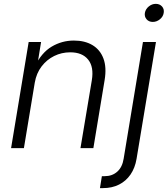

<svg xmlns="http://www.w3.org/2000/svg" viewBox="-20 -757 857 981"><path d="M157.7 -335 102.1 0H36.6L126.5 -542.5H189.9L169.4 -416L158.2 -418Q191.9 -487.8 244.1 -518.8Q296.4 -549.8 357.4 -549.8Q413.6 -549.8 452.6 -526.4Q491.7 -502.9 508.5 -458Q525.4 -413.1 514.6 -348.1L457 0H391.1L449.2 -347.2Q460.4 -415 430.4 -452.4Q400.4 -489.7 338.9 -489.7Q294.9 -489.7 256.8 -470.9Q218.8 -452.1 192.4 -417.5Q166 -382.8 157.7 -335ZM710.4 -542.5H776.9L677.7 54.7Q669.9 101.1 647 134.5Q624 168 588.4 186Q552.7 204.1 506.3 204.1H490.7L500.5 143.1H515.1Q553.2 143.1 579.1 120.1Q605 97.2 611.8 53.7ZM760.7 -645Q740.7 -645 729 -658.4Q717.3 -671.9 720.2 -690.9Q723.6 -710.4 740 -723.9Q756.3 -737.3 775.9 -737.3Q795.9 -737.3 807.9 -723.9Q819.8 -710.4 816.4 -690.9Q813.5 -671.9 796.9 -658.4Q780.3 -645 760.7 -645Z"/></svg>

Font: Inter 16pt Light
Style: Italic
Weight: 300
Italic angle: -9.3988°
Version: Version 4.001;git-66647c0bb